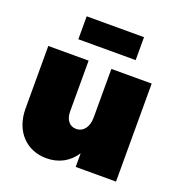

<svg xmlns="http://www.w3.org/2000/svg" viewBox="-137 -879 947 1007"><g transform="rotate(20 336.0 -376.0)"><path d="M496 -762H176V-634H496ZM392 -547V-276C392 -223 366 -188 325 -188C289 -188 265 -217 265 -263V-547H40V-198C40 -72 119 10 231 10C301 10 356 -21 392 -76V0H617V-547Z"/></g></svg>

Font: Montserrat arm Black
Style: Regular
Weight: 900
Designer: Julieta Ulanovsky
Foundry: Julieta Ulanovsky
Version: Version 6.000;PS 006.000;hotconv 1.0.88;makeotf.lib2.5.64775